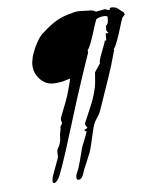

<svg xmlns="http://www.w3.org/2000/svg" viewBox="-47 -426 507 671"><g transform="rotate(-5 206.5 -90.0)"><path d="M219 186Q213 203 202 203Q195 203 195 193Q195 191 195.5 188Q196 185 197 182Q205 166 212 139Q219 112 223 96Q225 88 232 71.5Q239 55 241 48Q243 42 245 38L236 32L249 25Q246 21 244 17.5Q242 14 241 10Q252 -17 264 -44Q276 -71 283 -98Q288 -115 289.5 -132.5Q291 -150 292 -166L312 -196Q311 -204 316 -218.5Q321 -233 327.5 -249Q334 -265 336 -274L340 -273L341 -275V-298L351 -299Q344 -307 344 -310.5Q344 -314 344 -324Q350 -330 351 -334Q353 -340 352.5 -345Q352 -350 353 -355Q352 -359 342 -359Q327 -359 313 -351Q308 -339 301.5 -317.5Q295 -296 287.5 -275Q280 -254 273 -245L274 -237Q260 -197 247 -157.5Q234 -118 221 -78Q210 -44 195.5 4Q181 52 165.5 100Q150 148 137 182Q133 192 127 199.5Q121 207 116 207Q111 207 111 199Q111 192 114 182L137 119V93Q140 88 143 82Q146 76 148 69Q150 62 150.5 54.5Q151 47 151 40L155 21V13L162 1Q161 -3 159.5 -8.5Q158 -14 160 -20L161 -22Q170 -46 179.5 -69.5Q189 -93 195 -118Q197 -127 199.5 -135Q202 -143 203 -152L177 -144Q169 -143 160.5 -141.5Q152 -140 144 -140Q127 -140 114 -147Q98 -156 87 -173Q76 -190 76 -213Q76 -219 77.5 -225.5Q79 -232 80 -239Q86 -261 99 -285.5Q112 -310 125 -320Q151 -344 174.5 -358Q198 -372 232 -380Q243 -384 257 -384Q265 -384 271.5 -383.5Q278 -383 285 -383H293Q304 -383 314 -377L346 -383Q355 -379 359 -379Q364 -379 363 -383Q362 -387 372 -387Q384 -387 393 -379.5Q402 -372 410 -366Q413 -360 413 -359Q413 -358 411 -356Q409 -354 404 -348Q399 -335 392.5 -313Q386 -291 378.5 -270.5Q371 -250 364 -240Q367 -237 364 -233Q351 -184 333.5 -134Q316 -84 299 -34Q295 -21 286.5 -9Q278 3 273 16Q270 25 265.5 44.5Q261 64 256.5 83.5Q252 103 248 113Q239 136 234 147Q229 158 226 165.5Q223 173 219 186Z"/></g></svg>

Font: Kolker Brush
Style: Regular
Weight: 400
Designer: Robert E. Leuschke
Foundry: Robert E. Leuschke
Version: Version 1.010; ttfautohint (v1.8.3)